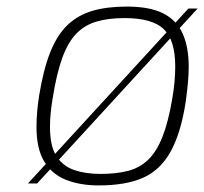

<svg xmlns="http://www.w3.org/2000/svg" viewBox="-20 -558 621 584"><path d="M65 0 553 -532H581L93 0ZM280 6Q225 6 182 -10.5Q139 -27 115 -66Q91 -105 91 -171Q91 -194 93 -218Q95 -242 99 -267Q112 -347 133 -399.5Q154 -452 185.5 -482Q217 -512 261 -525Q305 -538 366 -538Q435 -538 476 -517.5Q517 -497 535.5 -456Q554 -415 554 -355Q554 -332 551.5 -305Q549 -278 545 -249Q530 -152 498.5 -96Q467 -40 414.5 -17Q362 6 280 6ZM286 -29Q333 -29 368.5 -38Q404 -47 430 -71.5Q456 -96 474 -141.5Q492 -187 504 -258Q509 -287 511 -311Q513 -335 513 -356Q513 -436 478 -469.5Q443 -503 359 -503Q310 -503 274 -492.5Q238 -482 212.5 -456Q187 -430 169.5 -382Q152 -334 140 -258Q136 -234 134 -212.5Q132 -191 132 -172Q132 -113 152 -82.5Q172 -52 206.5 -40.5Q241 -29 286 -29Z"/></svg>

Font: Exo Thin ExtraLight
Style: Italic
Weight: 250
Italic angle: -9°
Version: Version 2.000